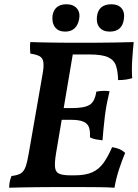

<svg xmlns="http://www.w3.org/2000/svg" viewBox="-20 -876 646 899"><path d="M23 3Q23 -11 25.5 -24.5Q28 -38 34 -52Q62 -55 77 -64Q92 -73 100 -95.5Q108 -118 115 -160L179 -527Q186 -565 183 -585Q180 -605 165 -613Q150 -621 122 -625Q121 -638 120.5 -651Q120 -664 122 -679Q149 -678 178 -677.5Q207 -677 235 -676.5Q263 -676 288 -676Q313 -676 330 -676L242 -156Q235 -112 238 -90.5Q241 -69 258.5 -62Q276 -55 311 -55L290 0Q257 0 221.5 0Q186 0 151 0.5Q116 1 83 1.5Q50 2 23 3ZM516 3Q487 1 451 0.5Q415 0 374.5 0Q334 0 290 0L311 -55H328Q381 -55 412.5 -69.5Q444 -84 465 -113.5Q486 -143 505 -187Q524 -184 538.5 -178Q553 -172 566 -160Q552 -127 538 -85Q524 -43 516 3ZM460 -219Q443 -221 428.5 -223.5Q414 -226 401 -233Q403 -262 396.5 -280Q390 -298 370 -306.5Q350 -315 313 -315H246L256 -370H319Q375 -370 399.5 -385Q424 -400 431 -447Q447 -450 462 -450.5Q477 -451 493 -449Q487 -423 481.5 -397Q476 -371 471 -332Q467 -299 464.5 -271.5Q462 -244 460 -219ZM533 -501Q532 -542 523 -568.5Q514 -595 486 -608Q458 -621 398 -621H294L327 -676Q383 -676 429.5 -676Q476 -676 519.5 -677Q563 -678 606 -679Q602 -641 599 -594.5Q596 -548 599 -510Q571 -501 533 -501ZM285 -728Q253 -728 237.5 -749Q222 -770 226 -803Q230 -829 246.5 -842.5Q263 -856 291 -856Q324 -856 340.5 -836Q357 -816 350 -784Q338 -728 285 -728ZM494 -728Q462 -728 446 -747.5Q430 -767 434 -799Q441 -856 502 -856Q533 -856 549 -837.5Q565 -819 560 -786Q552 -728 494 -728Z"/></svg>

Font: Vollkorn SemiBold
Style: Italic
Weight: 600
Italic angle: -11°
Designer: Friedrich Althausen
Foundry: Friedrich Althausen
Version: Version 5.000